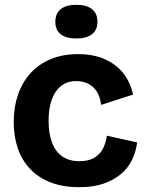

<svg xmlns="http://www.w3.org/2000/svg" viewBox="-20 -764 606 798"><path d="M309 14Q241 14 190 -6Q139 -26 105 -62Q71 -98 54 -147.5Q37 -197 37 -256Q37 -318 54.5 -369.5Q72 -421 106 -459Q140 -497 190 -518Q240 -539 304 -539Q368 -539 415.5 -518Q463 -497 492.5 -459.5Q522 -422 533 -371L400 -328Q397 -359 383.5 -381.5Q370 -404 347.5 -415.5Q325 -427 297 -427Q268 -427 247 -415.5Q226 -404 211.5 -382.5Q197 -361 189.5 -330.5Q182 -300 182 -262Q182 -208 196.5 -170.5Q211 -133 239.5 -113.5Q268 -94 310 -94Q350 -94 374 -109.5Q398 -125 409.5 -149.5Q421 -174 424 -200L550 -172Q545 -133 528.5 -99Q512 -65 482 -40Q452 -15 409.5 -0.5Q367 14 309 14ZM297 -604Q255 -604 232.5 -621.5Q210 -639 210 -673Q210 -708 232.5 -726Q255 -744 297 -744Q340 -744 362.5 -726Q385 -708 385 -673Q385 -640 362.5 -622Q340 -604 297 -604Z"/></svg>

Font: Bricolage Grotesque 96pt ExtraBold
Style: Bold
Weight: 700
Version: Version 1.001;gftools[0.9.33.dev8+g029e19f]